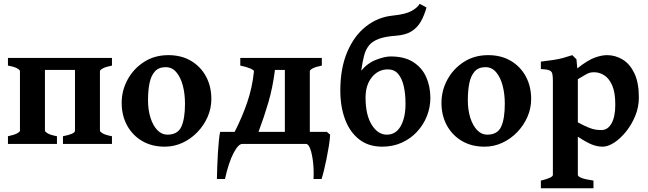

<svg xmlns="http://www.w3.org/2000/svg" viewBox="-20 -760 3423 1014"><path d="M312.5 0V-40.5Q376 -52.7 376 -69.3V-390.6H217.3V-70.3Q217.3 -64.5 231.2 -55.9Q245.1 -47.4 280.8 -40.5V0H22V-40.5Q55.2 -47.4 70.3 -55.7Q85.4 -64 85.4 -70.3V-384.3Q85.4 -390.6 71 -398.9Q56.6 -407.2 22 -413.6V-454.1H571.3V-413.6Q538.6 -407.2 523.2 -398.9Q507.8 -390.6 507.8 -383.8V-70.3Q507.8 -64.5 521.7 -55.9Q535.6 -47.4 571.3 -40.5V0Z M1096.2 -236.8Q1096.2 -188 1076.7 -143.1Q1057.1 -98.1 1022.9 -62.5Q988.8 -26.9 944.3 -6.1Q899.9 14.6 850.1 14.6Q781.2 14.6 730.2 -15.6Q679.2 -45.9 650.9 -98.1Q622.6 -150.4 622.6 -216.8Q622.6 -281.7 653.6 -339.1Q684.6 -396.5 740.2 -432.6Q795.9 -468.8 869.1 -468.8Q938 -468.8 989 -438.5Q1040 -408.2 1068.1 -356Q1096.2 -303.7 1096.2 -236.8ZM957 -212.4Q957 -264.2 945.6 -307.9Q934.1 -351.6 911.4 -378.4Q888.7 -405.3 855 -405.3Q817.9 -405.3 797.6 -382.3Q777.3 -359.4 769.5 -320.1Q761.7 -280.8 761.7 -231Q761.7 -179.7 774.7 -138.4Q787.6 -97.2 810.8 -73Q834 -48.8 863.8 -48.8Q918.5 -48.8 937.7 -90.8Q957 -132.8 957 -212.4Z M1706.1 -63.5 1723.6 -48.8Q1722.2 -22.9 1716.8 11Q1711.4 44.9 1704.3 79.6Q1697.3 114.3 1690.2 142.6Q1683.1 170.9 1678.2 185.5H1635.7Q1638.2 141.1 1633.5 98.4Q1628.9 55.7 1619.1 27.8Q1609.4 0 1595.7 0H1259.8Q1238.8 0 1213.4 48.3Q1188 96.7 1168 185.5H1125.5Q1126 160.6 1127.2 124.5Q1128.4 88.4 1130.6 50.5Q1132.8 12.7 1136 -18.1Q1139.2 -48.8 1142.6 -63.5H1219.2Q1258.8 -141.1 1285.6 -219.2Q1312.5 -297.4 1321.3 -383.8Q1320.8 -390.1 1300.8 -398.7Q1280.8 -407.2 1249 -413.6V-454.1H1679.7V-413.6Q1647 -407.2 1631.6 -398.9Q1616.2 -390.6 1616.2 -383.8V-63.5ZM1484.4 -63.5V-390.6H1432.1Q1420.4 -297.9 1397.5 -219.5Q1374.5 -141.1 1345.2 -63.5Z M2232.4 -720.2Q2220.7 -678.2 2202.4 -646Q2184.1 -613.8 2153.1 -594.5Q2122.1 -575.2 2071.3 -571.3Q2014.6 -567.4 1981 -554.9Q1947.3 -542.5 1929.2 -520.5Q1911.1 -498.5 1902.6 -465.3Q1894 -432.1 1887.7 -386.7Q1920.9 -426.8 1966.3 -444.3Q2011.7 -461.9 2043 -461.9Q2116.2 -461.9 2162.6 -432.1Q2209 -402.3 2231 -352.5Q2252.9 -302.7 2252.9 -242.7Q2252.9 -193.8 2234.9 -147.7Q2216.8 -101.6 2183.1 -64.9Q2149.4 -28.3 2102.5 -6.8Q2055.7 14.6 1998.5 14.6Q1925.8 14.6 1876.5 -24.2Q1827.1 -63 1802.2 -130.1Q1777.3 -197.3 1777.3 -281.7Q1777.3 -399.9 1814 -485.8Q1850.6 -571.8 1913.3 -620.8Q1976.1 -669.9 2054.2 -677.7Q2122.6 -684.6 2154.1 -702.4Q2185.5 -720.2 2196.3 -739.7Q2201.2 -737.8 2214.8 -730.2Q2228.5 -722.7 2232.4 -720.2ZM2121.6 -212.4Q2121.6 -264.2 2112.3 -304.9Q2103 -345.7 2082.8 -369.6Q2062.5 -393.6 2028.3 -393.6Q1978 -393.6 1944.3 -352.5Q1910.6 -311.5 1910.6 -244.6Q1910.6 -153.3 1943.1 -101.1Q1975.6 -48.8 2022.9 -48.8Q2070.3 -48.8 2095.9 -93.5Q2121.6 -138.2 2121.6 -212.4Z M2785.2 -236.8Q2785.2 -188 2765.6 -143.1Q2746.1 -98.1 2711.9 -62.5Q2677.7 -26.9 2633.3 -6.1Q2588.9 14.6 2539.1 14.6Q2470.2 14.6 2419.2 -15.6Q2368.2 -45.9 2339.8 -98.1Q2311.5 -150.4 2311.5 -216.8Q2311.5 -281.7 2342.5 -339.1Q2373.5 -396.5 2429.2 -432.6Q2484.9 -468.8 2558.1 -468.8Q2627 -468.8 2678 -438.5Q2729 -408.2 2757.1 -356Q2785.2 -303.7 2785.2 -236.8ZM2646 -212.4Q2646 -264.2 2634.5 -307.9Q2623 -351.6 2600.3 -378.4Q2577.6 -405.3 2543.9 -405.3Q2506.8 -405.3 2486.6 -382.3Q2466.3 -359.4 2458.5 -320.1Q2450.7 -280.8 2450.7 -231Q2450.7 -179.7 2463.6 -138.4Q2476.6 -97.2 2499.8 -73Q2522.9 -48.8 2552.7 -48.8Q2607.4 -48.8 2626.7 -90.8Q2646 -132.8 2646 -212.4Z M3162.6 14.6Q3134.3 14.6 3105.7 3.2Q3077.1 -8.3 3031.7 -38.1V163.6Q3031.7 171.4 3050 179.2Q3068.4 187 3114.3 193.8V234.4H2836.4V193.8Q2899.9 178.7 2899.9 163.6V-332.5Q2899.9 -356.9 2897 -370.1Q2894 -383.3 2880.9 -388.7Q2867.7 -394 2836.4 -395.5V-434.6Q2878.4 -439.5 2905.5 -443.8Q2932.6 -448.2 2954.3 -454.1Q2976.1 -460 3002.4 -468.8L3024.4 -446.8L3028.8 -398.9Q3085 -442.9 3121.3 -455.8Q3157.7 -468.8 3185.5 -468.8Q3230 -468.8 3268.3 -445.6Q3306.6 -422.4 3330.3 -373Q3354 -323.7 3354 -245.1Q3354 -195.3 3335.2 -148.9Q3316.4 -102.5 3286.6 -65.4Q3256.8 -28.3 3223.9 -6.8Q3190.9 14.6 3162.6 14.6ZM3118.7 -378.4Q3106.9 -378.4 3098.1 -376.7Q3089.4 -375 3075 -367.2Q3060.5 -359.4 3031.7 -341.8V-113.8Q3068.4 -94.2 3090.1 -85.7Q3111.8 -77.1 3126.7 -75.2Q3141.6 -73.2 3156.7 -73.2Q3189.9 -73.2 3209.7 -108.4Q3229.5 -143.6 3229.5 -208Q3229.5 -272.5 3212.9 -309.6Q3196.3 -346.7 3170.9 -362.5Q3145.5 -378.4 3118.7 -378.4Z"/></svg>

Font: Gentium Book Plus
Style: Bold
Weight: 700
Designer: Victor Gaultney, Annie Olsen, Iska Routamaa, Becca Hirsbrunner
Foundry: SIL International
Version: Version 6.101